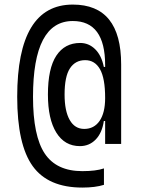

<svg xmlns="http://www.w3.org/2000/svg" viewBox="-20 -723 626 855"><path d="M346.7 112.3Q194.3 112.3 125.5 16.6Q56.6 -79.1 56.6 -292Q56.6 -702.6 304.2 -702.6Q519.5 -702.6 519.5 -436V-82H448.2V-184.1H442.4Q434.6 -130.9 406 -101.6Q377.4 -72.3 335.9 -72.3Q268.1 -72.3 230.7 -132.6Q193.4 -192.9 193.4 -302.2Q193.4 -418 230.7 -474.9Q268.1 -531.7 336.9 -531.7Q375.5 -531.7 403.8 -503.9Q432.1 -476.1 442.4 -424.8H448.2V-433.1Q448.2 -629.4 304.2 -629.4Q127 -629.4 127 -292Q127 -117.7 179.2 -39.3Q231.4 39.1 346.7 39.1Q407.7 39.1 442.9 26.9V100.1Q404.3 112.3 346.7 112.3ZM355 -148.9Q398.9 -148.9 423.6 -184.8Q448.2 -220.7 448.2 -286.6Q448.2 -374.5 425.3 -414.8Q402.3 -455.1 359.4 -455.1Q315.4 -455.1 291.5 -418.7Q267.6 -382.3 267.6 -302.2Q267.6 -229 290.3 -189Q313 -148.9 355 -148.9Z"/></svg>

Font: Cascadia Mono SemiLight
Style: Regular
Weight: 350
Monospace: yes
Designer: Aaron Bell
Foundry: Saja Typeworks
Version: Version 2404.023; ttfautohint (v1.8.4)